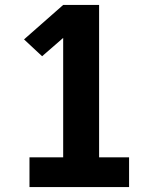

<svg xmlns="http://www.w3.org/2000/svg" viewBox="-20 -755 640 775"><path d="M99 0V-120H235V-602L150 -528L77 -596L235 -735H380V-120H501V0Z"/></svg>

Font: Iosevka Slab Heavy Extended
Style: Regular
Weight: 900
Width: 7
Monospace: yes
Designer: Belleve Invis
Foundry: Belleve Invis
Version: Version 11.1.0; ttfautohint (v1.8.3)